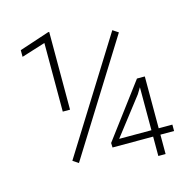

<svg xmlns="http://www.w3.org/2000/svg" viewBox="-104 -815 927 921"><g transform="rotate(-15 359.5 -355.0)"><path d="M219.2 -710.4V-324.2H183.1V-665L64.9 -627.9V-661.1L213.9 -710.4ZM541.5 -621.6 194.3 -65.9 166.5 -84.5 513.7 -640.1ZM674.8 -127.9V-96.2H369.1L368.2 -118.7L567.9 -385.3H597.7L552.2 -311L410.6 -127.9ZM606.9 -385.3V0H570.8V-385.3Z"/></g></svg>

Font: Roboto ExtraLight
Style: Regular
Weight: 250
Designer: Christian Robertson
Foundry: Google
Version: Version 3.009; 2024